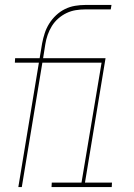

<svg xmlns="http://www.w3.org/2000/svg" viewBox="-20 -755 540 775"><path d="M54 0 137 -502H40L41 -520H140L150 -580Q154 -601 160.5 -621Q167 -641 178.5 -659.5Q190 -678 206.5 -693.5Q223 -709 242.5 -718.5Q262 -728 283 -731.5Q304 -735 324 -735H430L427 -717H323Q305 -717 286 -714Q267 -711 249 -702.5Q231 -694 215.5 -680.5Q200 -667 189.5 -650Q179 -633 172.5 -614.5Q166 -596 163 -577L154 -520H406L323 -18H432L431 0H188L189 -18H309L390 -502H151L68 0Z"/></svg>

Font: Iosevka SS04 Thin
Style: Italic
Weight: 100
Italic angle: -9°
Monospace: yes
Designer: Belleve Invis
Foundry: Belleve Invis
Version: Version 19.0.0; ttfautohint (v1.8.4)